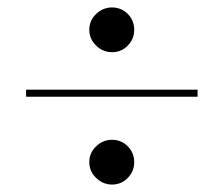

<svg xmlns="http://www.w3.org/2000/svg" viewBox="-20 -635 600 515"><path d="M219.5 -555Q219.5 -580 237.8 -597.5Q256 -615 280.5 -615Q305.5 -615 322.8 -597.5Q340 -580 340 -555Q340 -530.5 322.8 -512.8Q305.5 -495 280.5 -495Q256 -495 237.8 -512.8Q219.5 -530.5 219.5 -555ZM50 -394.5H510V-375.5H50ZM219.5 -200Q219.5 -225 237.8 -242.5Q256 -260 280.5 -260Q305.5 -260 322.8 -242.5Q340 -225 340 -200Q340 -175.5 322.8 -157.8Q305.5 -140 280.5 -140Q256 -140 237.8 -157.8Q219.5 -175.5 219.5 -200Z"/></svg>

Font: Bodoni* 11pt
Style: Italic
Weight: 400
Italic angle: -13°
Version: Version 2.3